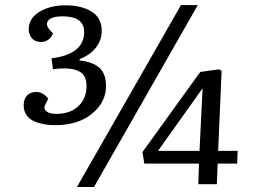

<svg xmlns="http://www.w3.org/2000/svg" viewBox="-20 -733 1006 764"><path d="M700.2 -712.9H767.1L354 11.2H286.1ZM384.8 -610.8Q384.8 -573.2 361.6 -543.5Q338.4 -513.7 296.9 -498V-492.2Q347.7 -487.3 374.8 -463.9Q401.9 -440.4 401.9 -390.1Q401.9 -326.7 346.4 -280.8Q291 -234.9 199.2 -234.9Q176.3 -234.9 155.8 -238.5Q135.3 -242.2 116 -250.5Q96.7 -258.8 85.4 -275.1Q74.2 -291.5 74.2 -314Q74.2 -337.9 87.4 -352.5Q100.6 -367.2 126 -367.2Q139.2 -367.2 152.6 -358.6Q166 -350.1 171.9 -339.8L160.2 -316.9Q151.9 -301.3 164.1 -290.5Q176.3 -279.8 204.1 -279.8Q258.8 -279.8 291.5 -310.3Q324.2 -340.8 324.2 -391.1Q324.2 -430.7 300.3 -445.8Q276.4 -460.9 235.8 -460.9Q210.9 -460.9 190.9 -457L185.1 -501Q314.9 -517.1 314.9 -606Q314.9 -668 228 -668Q188 -668 173.3 -652.8Q158.7 -637.7 176.8 -615.2L190.9 -600.1Q185.5 -585.4 172.9 -575.7Q160.2 -565.9 143.1 -565.9Q119.6 -565.9 106.9 -580.8Q94.2 -595.7 94.2 -616.2Q94.2 -660.2 137 -686Q179.7 -711.9 240.2 -711.9Q304.2 -711.9 344.5 -686.8Q384.8 -661.6 384.8 -610.8ZM848.1 -132.8H925.8L923.8 -82H846.2L842.8 0H769L772 -82H554.2L546.9 -127.9L776.9 -446.8L851.1 -457L861.8 -451.2ZM773.9 -132.8 786.1 -381.8 608.9 -132.8Z"/></svg>

Font: Literata Book
Style: Italic
Weight: 400
Italic angle: -3°
Designer: Latin by Veronika Burian and Jose Scaglione. Greek by Irene Vlachou. Cyrillic by Vera Evstafieva
Foundry: TypeTogether
Version: Version 1.003;PS 001.003;hotconv 1.0.88;makeotf.lib2.5.64775